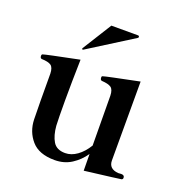

<svg xmlns="http://www.w3.org/2000/svg" viewBox="-129 -818 897 943"><g transform="rotate(20 319.5 -347.0)"><path d="M606 -23Q606 -15 599 -13Q590 -11 410 11L409 -76Q383 -38 345 -13.5Q307 11 257 11Q175 11 136 -34Q97 -79 95 -142Q93 -222 93 -381Q92 -413 77.5 -423Q63 -433 29 -434Q20 -435 20 -448Q20 -456 26 -457Q36 -461 209 -496Q206 -373 206 -283Q206 -189 208 -151Q212 -101 230.5 -70Q249 -39 294 -39Q326 -39 356 -60.5Q386 -82 409 -120L407 -380Q406 -412 391.5 -422Q377 -432 343 -434Q334 -435 334 -450Q334 -456 340 -457Q350 -461 523 -496V-84Q523 -40 573 -36L589 -37Q606 -37 606 -23ZM437 -693Q440 -695 440 -698Q440 -705 433 -705H294L199 -553L198 -549Q198 -548 199 -547Q200 -546 202 -546L205 -547Z"/></g></svg>

Font: Shippori Mincho
Style: Bold
Weight: 700
Designer: FONTDASU
Foundry: FONTDASU / Google Inc. / but / Adobe
Version: Version 3.110; ttfautohint (v1.8.3)